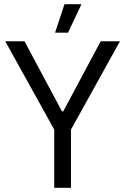

<svg xmlns="http://www.w3.org/2000/svg" viewBox="-20 -897 598 917"><path d="M239 0H319V-278L553 -700H461L282 -365H276L97 -700H5L239 -278ZM369 -877H288L243 -741H305Z"/></svg>

Font: Fixel Variable
Style: Regular
Weight: 100
Width: 3
Designer: AlfaBravo + MacPaw
Foundry: Kyrylo Tkachov, Marchela Mozhyna, Serhii Makarenko, Maria Weinstein, Zakhar Kryvoshyya
Version: Version 1.211